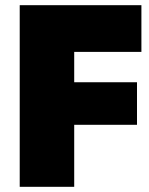

<svg xmlns="http://www.w3.org/2000/svg" viewBox="-20 -720 574 740"><path d="M56 0H266V-239H508V-403H266V-520H525V-700H56Z"/></svg>

Font: Finlandica Black
Style: Regular
Weight: 900
Designer: Niklas Ekholm, Juho Hiilivirta, Jaakko Suomalainen
Foundry: Helsinki Type Studio
Version: Version 2.000;Glyphs 3.2 (3202)